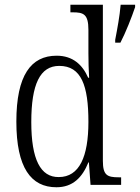

<svg xmlns="http://www.w3.org/2000/svg" viewBox="-20 -780 590 810"><path d="M218 10C287 10 327 -31 353 -95H355L362 0H491V-32H481C433 -32 414 -40 414 -101V-760H277V-728H286C332 -728 353 -721 353 -654V-555C353 -521 354 -484 356 -452H352C328 -507 287 -545 219 -545C111 -545 49 -463 49 -267C49 -72 111 10 218 10ZM466 -612V-600H488C510 -642 536 -708 550 -750V-760H489C485 -712 475 -659 466 -612ZM228 -33C151 -32 112 -107 112 -265C112 -425 149 -502 230 -502C323 -502 353 -419 353 -266C353 -119 315 -33 228 -33Z"/></svg>

Font: Noto Serif Thai Condensed Light
Style: Regular
Weight: 300
Width: 3
Designer: Monotype Design Team
Foundry: Monotype Imaging Inc.
Version: Version 2.002